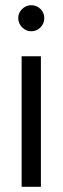

<svg xmlns="http://www.w3.org/2000/svg" viewBox="-20 -717 240 737"><path d="M63 0V-501H137V0ZM99.9 -597Q80 -597 65 -612Q50 -627 50 -647.5Q50 -668 65 -682.5Q80 -697 99.9 -697Q121 -697 135.5 -682.5Q150 -668.1 150 -647Q150 -627 135.5 -612Q121 -597 99.9 -597Z"/></svg>

Font: Red Hat Display VF
Style: Regular
Weight: 300
Designer: Pentagram, MCKL
Foundry: Pentagram, MCKL
Version: Version 1.023